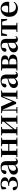

<svg xmlns="http://www.w3.org/2000/svg" viewBox="2829 -3421 608 6306"><g transform="rotate(-90 3133.0 -268.0)"><path d="M229.1 16.2Q146.7 16.2 96.8 -16Q46.8 -48.1 33.4 -112.4Q39.1 -134.9 55 -145.6Q70.9 -156.4 87.8 -156.4Q109.8 -156.4 126.8 -143.2Q143.7 -130.1 150.1 -93.6L171.7 -3.9L115 -34.8Q143.1 -24.4 165.1 -20.6Q187 -16.9 219.4 -16.9Q282.2 -16.9 317.6 -51.5Q353.1 -86.1 353.1 -145.1Q353.1 -178.6 341.3 -207Q329.5 -235.3 303.2 -252.4Q277 -269.4 233.9 -269.4H185.7V-304.1H233.1Q293.9 -304.1 322.2 -331.7Q350.4 -359.2 349.6 -411.2Q348.6 -464.1 318.6 -491Q288.6 -518 230.1 -518Q193.9 -518 166 -512Q138.1 -505.9 109.5 -491L169.3 -522L125.2 -372.8H77L63.5 -509.7Q105.4 -532.4 147.3 -542.2Q189.3 -551.9 238.9 -551.9Q346.5 -551.9 404.5 -514.9Q462.6 -477.8 463.3 -411.7Q464 -361.1 422.6 -327.2Q381.2 -293.2 280 -283.6L281.3 -294.5Q355.3 -286.1 398.6 -264.7Q441.9 -243.3 460.6 -212.2Q479.3 -181.1 479.3 -142.8Q479.3 -98 449.6 -62Q419.9 -26.1 363.8 -4.9Q307.7 16.2 229.1 16.2Z M693.6 16.2Q631.2 16.2 590.8 -19.4Q550.3 -54.9 550.3 -117.6Q550.3 -161.2 569 -193.6Q587.7 -226.1 632.1 -251.5Q676.6 -277 752.4 -297.9Q791.8 -309.4 841.4 -322Q891 -334.6 931 -344.4V-318.9Q891 -308.9 851 -297.6Q810.9 -286.4 784.1 -276.7Q730.3 -254.9 703.1 -220.6Q675.8 -186.4 675.8 -135.9Q675.8 -90.4 698.1 -67.9Q720.3 -45.3 757 -45.3Q773.3 -45.3 791.7 -52.6Q810.1 -59.9 834.4 -79.7Q858.8 -99.4 892.3 -135.5L907.8 -82.4H872.7Q843.6 -50.6 818.2 -28.7Q792.7 -6.8 763.4 4.7Q734 16.2 693.6 16.2ZM973.1 15.2Q921.6 15.2 894.9 -14.2Q868.2 -43.6 861.9 -94V-96.5V-381.4Q861.9 -434.7 851.8 -464.5Q841.7 -494.3 818.6 -506.3Q795.5 -518.3 757 -518.3Q731.4 -518.3 704.3 -512.2Q677.2 -506.1 640.8 -491.2L703.1 -516.3L692.9 -439.2Q690.3 -395.9 671.6 -378Q652.8 -360.2 627.3 -360.2Q578.1 -360.2 566.2 -406.5Q575.9 -473.5 636.4 -512.7Q696.9 -551.9 802.1 -551.9Q902.4 -551.9 947.7 -505.9Q993.1 -459.8 993.1 -356.2V-94.8Q993.1 -60.3 1001.8 -47Q1010.6 -33.8 1026.7 -33.8Q1038.3 -33.8 1048.3 -40.9Q1058.3 -48.1 1071.7 -67.2L1088.9 -53.4Q1071 -17.5 1043.2 -1.1Q1015.4 15.2 973.1 15.2Z M1192.9 0Q1194.6 -25.5 1195.1 -67.4Q1195.6 -109.4 1196.1 -154.7Q1196.6 -200 1196.6 -234.8V-301.2Q1196.6 -335.7 1196.1 -381Q1195.6 -426.4 1195.1 -468.7Q1194.6 -511 1192.9 -535.7H1334.6Q1333.6 -511 1333.1 -468.2Q1332.6 -425.4 1332.1 -378.2Q1331.6 -331 1331.6 -291.8V-270.6Q1331.6 -217.9 1332.1 -165Q1332.6 -112.1 1333.1 -68.8Q1333.6 -25.5 1334.6 0ZM1553.6 0Q1555.6 -25.5 1556.1 -68.8Q1556.6 -112.1 1557.1 -165Q1557.6 -217.9 1557.6 -270.6V-291.8Q1557.6 -331 1557.1 -378.2Q1556.6 -425.4 1556.1 -468.2Q1555.6 -511 1553.6 -535.7H1695Q1694 -511 1693.5 -468.7Q1693 -426.4 1692.5 -381Q1692 -335.7 1692 -301.2V-234.8Q1692 -200 1692.5 -154.7Q1693 -109.4 1693.5 -67.4Q1694 -25.5 1695 0ZM1124.2 0V-29.9L1234 -40.2H1295.6L1403.8 -29.9V0ZM1124.2 -506.8V-535.7H1403.8V-506.8L1295.6 -495.5H1234ZM1485.2 0V-29.9L1593.9 -40.2H1656.5L1764.4 -29.9V0ZM1485.2 -506.8V-535.7H1764.4V-506.8L1656.5 -495.5H1593.9ZM1263.9 -265.9V-301H1624.1V-265.9Z M1839.2 0V-29.9L1948 -40.2H2016.4L2118.8 -29.9V0ZM2217.6 0V-29.9L2314.5 -40.2H2382.3L2491 -29.9V0ZM1907.9 0Q1909.6 -25.5 1910.1 -67.4Q1910.6 -109.4 1911.1 -154.7Q1911.6 -200 1911.6 -234.8V-301.2Q1911.6 -335.7 1911.1 -381Q1910.6 -426.4 1910.1 -468.7Q1909.6 -511 1907.9 -535.7H2040.4V0ZM2011.7 -51.6 1963.4 -77.8H1988.4L2147.6 -274.4L2318 -485.4L2365.7 -460.9H2341.5L2177.2 -257.7ZM2289.8 0V-535.7H2421.6Q2420.6 -511 2420.1 -468.7Q2419.6 -426.4 2419.1 -381Q2418.6 -335.7 2418.6 -301.2V-234.8Q2418.6 -200 2419.1 -154.7Q2419.6 -109.4 2420.1 -67.4Q2420.6 -25.5 2421.6 0ZM1839.2 -506.8V-535.7H2118.8V-506.8L2016.7 -495.5H1949ZM2217.6 -506.8V-535.7H2491V-506.8L2382.5 -495.5H2314.8Z M2876.3 -42.8 2674.5 -510.6H2664.7V-535.7H2792.3L2962.1 -144.6H2940.9L3103 -535.7H3136.2V-512.1H3127.2L2934.2 -42.8ZM3111.3 0 3112.9 -217.9 3121.2 -535.7H3245.1Q3244.1 -511 3243.3 -468.7Q3242.4 -426.4 3241.9 -381Q3241.4 -335.7 3241.4 -301.2V-234.8Q3241.4 -200 3241.9 -154.7Q3242.4 -109.4 3243.3 -67.4Q3244.1 -25.5 3245.1 0ZM2566.2 0V-29.9L2661.9 -37.3H2680.5L2770.9 -29.9V0ZM3034.5 0V-29.9L3143.3 -40.2H3205.6L3314.1 -29.9V0ZM2570.2 -506.8V-535.7H2676.8V-495.5H2665.5ZM2652.1 0V-535.7H2679.1L2691 -219.6V0ZM3173.6 -495.5V-535.7H3314.3V-506.8L3205.9 -495.5Z M3538.6 16.2Q3476.2 16.2 3435.8 -19.4Q3395.3 -54.9 3395.3 -117.6Q3395.3 -161.2 3414 -193.6Q3432.7 -226.1 3477.1 -251.5Q3521.6 -277 3597.4 -297.9Q3636.8 -309.4 3686.4 -322Q3736 -334.6 3776 -344.4V-318.9Q3736 -308.9 3696 -297.6Q3655.9 -286.4 3629.1 -276.7Q3575.3 -254.9 3548.1 -220.6Q3520.8 -186.4 3520.8 -135.9Q3520.8 -90.4 3543.1 -67.9Q3565.3 -45.3 3602 -45.3Q3618.3 -45.3 3636.7 -52.6Q3655.1 -59.9 3679.4 -79.7Q3703.8 -99.4 3737.3 -135.5L3752.8 -82.4H3717.7Q3688.6 -50.6 3663.2 -28.7Q3637.7 -6.8 3608.4 4.7Q3579 16.2 3538.6 16.2ZM3818.1 15.2Q3766.6 15.2 3739.9 -14.2Q3713.2 -43.6 3706.9 -94V-96.5V-381.4Q3706.9 -434.7 3696.8 -464.5Q3686.7 -494.3 3663.6 -506.3Q3640.5 -518.3 3602 -518.3Q3576.4 -518.3 3549.3 -512.2Q3522.2 -506.1 3485.8 -491.2L3548.1 -516.3L3537.9 -439.2Q3535.3 -395.9 3516.6 -378Q3497.8 -360.2 3472.3 -360.2Q3423.1 -360.2 3411.2 -406.5Q3420.9 -473.5 3481.4 -512.7Q3541.9 -551.9 3647.1 -551.9Q3747.4 -551.9 3792.7 -505.9Q3838.1 -459.8 3838.1 -356.2V-94.8Q3838.1 -60.3 3846.8 -47Q3855.6 -33.8 3871.7 -33.8Q3883.3 -33.8 3893.3 -40.9Q3903.3 -48.1 3916.7 -67.2L3933.9 -53.4Q3916 -17.5 3888.2 -1.1Q3860.4 15.2 3818.1 15.2Z M3969.2 0V-29.9L4079 -40.2L4105.9 -34.4H4241.4Q4302.3 -34.4 4332.6 -63.8Q4363 -93.3 4363 -148.7Q4363 -205.2 4334 -235.7Q4305 -266.1 4238.1 -266.1H4105.9V-297.7H4233.9Q4341.7 -297.7 4341.7 -401Q4341.7 -449.9 4317.1 -475.1Q4292.5 -500.4 4236.9 -500.4H4105.9L4079 -495.5L3969.2 -506.8V-535.7H4278.1Q4381 -535.7 4424.2 -501.5Q4467.4 -467.3 4467.4 -408.4Q4467.4 -377.9 4451.7 -351.4Q4436 -324.9 4393.3 -306.5Q4350.6 -288.2 4268.8 -281L4270.3 -288Q4353.9 -285.7 4402.7 -267.5Q4451.6 -249.2 4472.3 -218.1Q4493.1 -186.9 4493.1 -144.2Q4493.1 -106.6 4472.7 -73.9Q4452.2 -41.2 4403.3 -20.6Q4354.3 0 4268.3 0ZM4037.9 0Q4039.6 -25.5 4040.1 -67.4Q4040.6 -109.4 4041.1 -154.7Q4041.6 -200 4041.6 -234.8V-301.2Q4041.6 -335.7 4041.1 -381Q4040.6 -426.4 4040.1 -468.7Q4039.6 -511 4037.9 -535.7H4173.5Q4172.5 -511 4172 -468.2Q4171.5 -425.4 4171 -376.5Q4170.5 -327.7 4170.5 -284.5V-234.8Q4170.5 -200 4171 -154.7Q4171.5 -109.4 4172 -67.4Q4172.5 -25.5 4173.5 0Z M4710.6 16.2Q4648.2 16.2 4607.8 -19.4Q4567.3 -54.9 4567.3 -117.6Q4567.3 -161.2 4586 -193.6Q4604.7 -226.1 4649.1 -251.5Q4693.6 -277 4769.4 -297.9Q4808.8 -309.4 4858.4 -322Q4908 -334.6 4948 -344.4V-318.9Q4908 -308.9 4868 -297.6Q4827.9 -286.4 4801.1 -276.7Q4747.3 -254.9 4720.1 -220.6Q4692.8 -186.4 4692.8 -135.9Q4692.8 -90.4 4715.1 -67.9Q4737.3 -45.3 4774 -45.3Q4790.3 -45.3 4808.7 -52.6Q4827.1 -59.9 4851.4 -79.7Q4875.8 -99.4 4909.3 -135.5L4924.8 -82.4H4889.7Q4860.6 -50.6 4835.2 -28.7Q4809.7 -6.8 4780.4 4.7Q4751 16.2 4710.6 16.2ZM4990.1 15.2Q4938.6 15.2 4911.9 -14.2Q4885.2 -43.6 4878.9 -94V-96.5V-381.4Q4878.9 -434.7 4868.8 -464.5Q4858.7 -494.3 4835.6 -506.3Q4812.5 -518.3 4774 -518.3Q4748.4 -518.3 4721.3 -512.2Q4694.2 -506.1 4657.8 -491.2L4720.1 -516.3L4709.9 -439.2Q4707.3 -395.9 4688.6 -378Q4669.8 -360.2 4644.3 -360.2Q4595.1 -360.2 4583.2 -406.5Q4592.9 -473.5 4653.4 -512.7Q4713.9 -551.9 4819.1 -551.9Q4919.4 -551.9 4964.7 -505.9Q5010.1 -459.8 5010.1 -356.2V-94.8Q5010.1 -60.3 5018.8 -47Q5027.6 -33.8 5043.7 -33.8Q5055.3 -33.8 5065.3 -40.9Q5075.3 -48.1 5088.7 -67.2L5105.9 -53.4Q5088 -17.5 5060.2 -1.1Q5032.4 15.2 4990.1 15.2Z M5107.2 -339.1 5110.8 -535.7H5660.8L5664.4 -339.1H5622.7L5564.1 -534.2L5630 -500.4H5141.6L5207.5 -534.2L5150.4 -339.1ZM5234.1 0V-29.9L5345.7 -40.2H5426.6L5537.5 -29.9V0ZM5315.2 0Q5316.2 -25.5 5317.1 -67.4Q5317.9 -109.4 5318.4 -154.7Q5318.9 -200 5318.9 -234.8V-301.2Q5318.9 -335.7 5318.4 -381Q5317.9 -426.4 5317.1 -468.7Q5316.2 -511 5315.2 -535.7H5456.4Q5455.4 -511 5454.9 -468.7Q5454.4 -426.4 5453.9 -381Q5453.4 -335.7 5453.4 -301.2V-234.8Q5453.4 -200 5453.9 -154.7Q5454.4 -109.4 5454.9 -67.4Q5455.4 -25.5 5456.4 0Z M6010.2 16.2Q5929.8 16.2 5867.2 -16.5Q5804.6 -49.1 5769.1 -113Q5733.6 -176.9 5733.6 -268.8Q5733.6 -358.8 5771.6 -422.2Q5809.5 -485.7 5871.2 -518.8Q5932.9 -551.9 6003.4 -551.9Q6077.1 -551.9 6127.5 -522.5Q6177.8 -493.1 6203.6 -443.2Q6229.4 -393.3 6229.4 -330.9Q6229.4 -296.1 6222.7 -270.2H5792.1V-304.6H6047.4Q6079.5 -304.6 6090.9 -322.2Q6102.3 -339.8 6102.3 -380.4Q6102.3 -446.3 6074.2 -482.2Q6046.1 -518 5998.1 -518Q5964.7 -518 5936.6 -492.9Q5908.6 -467.8 5892.1 -416Q5875.7 -364.1 5875.7 -282.7Q5875.7 -200.5 5898.9 -148.2Q5922 -95.8 5962.8 -71.7Q6003.5 -47.5 6055.4 -47.5Q6108.4 -47.5 6144.9 -67.7Q6181.3 -87.9 6208.2 -123.2L6226.1 -109.9Q6194.6 -49.8 6139.7 -16.8Q6084.7 16.2 6010.2 16.2Z"/></g></svg>

Font: Noto Serif HK ExtraLight
Style: Regular
Weight: 200
Designer: Ryoko NISHIZUKA 西塚涼子 (kana & ideographs); Frank Grießhammer (Latin, Greek & Cyrillic); Wenlong ZHANG 张文龙 (bopomofo); San
Foundry: Adobe
Version: Version 2.002-H1;hotconv 1.1.0;makeotfexe 2.6.0